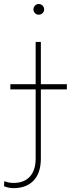

<svg xmlns="http://www.w3.org/2000/svg" viewBox="-33 -741 378 974"><path d="M174.3 -528.3V63Q174.3 136.2 137.7 174.8Q101.1 213.4 35.2 213.4Q11.2 213.4 -12.7 203.6L-11.2 178.2Q12.2 187 35.2 187Q89.8 187 118.9 154.5Q147.9 122.1 147.9 63V-528.3ZM136.7 -693.4Q136.7 -704.6 144.5 -712.6Q152.3 -720.7 163.6 -720.7Q174.8 -720.7 182.9 -712.6Q190.9 -704.6 190.9 -693.4Q190.9 -682.1 182.9 -674.3Q174.8 -666.5 163.6 -666.5Q152.3 -666.5 144.5 -674.3Q136.7 -682.1 136.7 -693.4ZM306.2 -287.6H19.5V-314H306.2Z"/></svg>

Font: Roboto Thin
Style: Regular
Weight: 250
Designer: Google
Version: Version 2.134; 2016